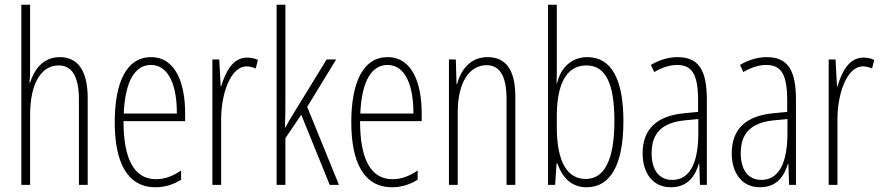

<svg xmlns="http://www.w3.org/2000/svg" viewBox="-20 -780 3717 810"><path d="M107 -503V-760H70V0H107V-294C107 -440 161 -504 227 -504C279 -504 313 -465 313 -358V0H350V-366C350 -481 309 -539 232 -539C160 -539 124 -484 107 -432H104C107 -455 107 -472 107 -503Z M617 -539C514 -539 464 -433 464 -264C464 -97 516 10 636 10C678 10 714 -3 744 -22V-61C708 -36 674 -24 638 -24C546 -24 501 -109 501 -269H761V-303C761 -425 723 -539 617 -539ZM617 -506C695 -506 727 -412 726 -301H502C508 -439 550 -506 617 -506Z M1022 -537C959 -537 930 -471 913 -416H911L905 -529H876V0H913V-278C913 -381 951 -500 1021 -500C1035 -500 1050 -495 1059 -491L1068 -527C1053 -535 1036 -537 1022 -537Z M1184 -365V-760H1147V0H1184V-197L1251 -296L1371 0H1410L1276 -329L1398 -529H1358L1215 -296C1203 -277 1196 -264 1184 -242H1182C1184 -285 1184 -321 1184 -365Z M1615 -539C1512 -539 1462 -433 1462 -264C1462 -97 1514 10 1634 10C1676 10 1712 -3 1742 -22V-61C1706 -36 1672 -24 1636 -24C1544 -24 1499 -109 1499 -269H1759V-303C1759 -425 1721 -539 1615 -539ZM1615 -506C1693 -506 1725 -412 1724 -301H1500C1506 -439 1548 -506 1615 -506Z M2037 -539C1962 -539 1924 -483 1908 -425H1906L1903 -529H1874V0H1911V-305C1911 -439 1964 -505 2033 -505C2086 -505 2117 -463 2117 -362V0H2154V-373C2154 -488 2112 -539 2037 -539Z M2329 -494V-760H2292V0H2322L2328 -91H2331C2353 -30 2391 10 2455 10C2555 10 2610 -84 2610 -269C2610 -446 2559 -539 2458 -539C2392 -539 2345 -495 2330 -428H2328C2329 -447 2329 -472 2329 -494ZM2454 -504C2537 -504 2572 -424 2572 -269C2572 -102 2528 -25 2451 -25C2377 -25 2329 -91 2329 -243V-290C2329 -419 2366 -504 2454 -504Z M2838 -539C2801 -539 2760 -527 2726 -506L2740 -476C2777 -498 2810 -506 2836 -506C2899 -506 2925 -468 2925 -356V-308L2864 -302C2754 -291 2691 -238 2691 -133C2691 -59 2727 10 2810 10C2882 10 2913 -38 2928 -89H2930L2933 0H2962V-359C2962 -487 2926 -539 2838 -539ZM2866 -272 2926 -278V-218C2926 -100 2894 -21 2816 -21C2762 -21 2729 -61 2729 -134C2729 -218 2773 -262 2866 -272Z M3214 -539C3177 -539 3136 -527 3102 -506L3116 -476C3153 -498 3186 -506 3212 -506C3275 -506 3301 -468 3301 -356V-308L3240 -302C3130 -291 3067 -238 3067 -133C3067 -59 3103 10 3186 10C3258 10 3289 -38 3304 -89H3306L3309 0H3338V-359C3338 -487 3302 -539 3214 -539ZM3242 -272 3302 -278V-218C3302 -100 3270 -21 3192 -21C3138 -21 3105 -61 3105 -134C3105 -218 3149 -262 3242 -272Z M3622 -537C3559 -537 3530 -471 3513 -416H3511L3505 -529H3476V0H3513V-278C3513 -381 3551 -500 3621 -500C3635 -500 3650 -495 3659 -491L3668 -527C3653 -535 3636 -537 3622 -537Z"/></svg>

Font: Noto Sans Ethiopic ExtraCondensed ExtraLight
Style: Regular
Weight: 200
Width: 2
Designer: Monotype Design Team
Foundry: Monotype Imaging Inc.
Version: Version 2.102